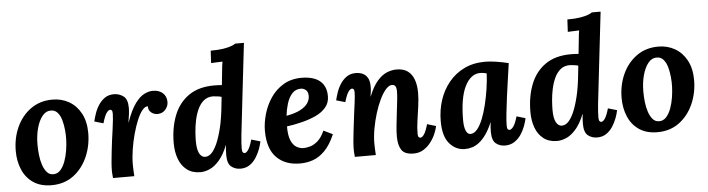

<svg xmlns="http://www.w3.org/2000/svg" viewBox="-47 -960 4334 1176"><g transform="rotate(-5 2120.0 -372.0)"><path d="M279 -511Q335 -511 380.5 -485Q426 -459 453 -409Q480 -359 480 -288Q480 -209 449.5 -140.5Q419 -72 363 -30.5Q307 11 229 11Q162 11 117 -19.5Q72 -50 50 -102Q28 -154 28 -216Q28 -296 58.5 -363Q89 -430 145.5 -470.5Q202 -511 279 -511ZM264 -445Q234 -446 211.5 -418.5Q189 -391 176.5 -345Q164 -299 164 -244Q164 -214 167.5 -181Q171 -148 180.5 -119.5Q190 -91 205.5 -73Q221 -55 245 -55Q271 -55 289 -75Q307 -95 318.5 -126.5Q330 -158 335.5 -193Q341 -228 342 -259Q343 -286 340 -318Q337 -350 329 -379Q321 -408 305 -426.5Q289 -445 264 -445Z M607 0Q605 -21 604.5 -29.5Q604 -38 604 -48Q604 -69 606.5 -98.5Q609 -128 613 -162Q617 -196 621 -229Q626 -265 630.5 -297.5Q635 -330 637.5 -355Q640 -380 640 -392Q640 -409 635.5 -413.5Q631 -418 626 -418Q615 -418 603 -401Q591 -384 578 -339L523 -355Q528 -376 537 -403Q546 -430 562 -454.5Q578 -479 601 -495Q624 -511 657 -511Q689 -511 715 -492Q741 -473 741 -420Q741 -404 738.5 -382Q736 -360 731 -331H732Q759 -407 787.5 -445.5Q816 -484 844 -497.5Q872 -511 896 -511Q934 -511 957 -490.5Q980 -470 980 -435Q980 -409 961.5 -388Q943 -367 913 -367Q891 -367 874 -381Q857 -395 858 -419Q841 -421 823.5 -399.5Q806 -378 790.5 -340.5Q775 -303 762.5 -257Q750 -211 742.5 -163Q735 -115 735 -72Q735 -59 736 -35.5Q737 -12 738 0Z M1144 11Q1094 11 1061 -14.5Q1028 -40 1012 -83Q996 -126 996 -180Q996 -275 1025.5 -350Q1055 -425 1116.5 -468Q1178 -511 1273 -511Q1280 -511 1297 -510.5Q1314 -510 1321 -509Q1326 -555 1328.5 -582Q1331 -609 1333 -625Q1335 -641 1337 -652Q1321 -651 1299.5 -650.5Q1278 -650 1267 -649L1271 -725Q1318 -725 1349 -730Q1380 -735 1398.5 -742Q1417 -749 1424 -755H1478Q1469 -675 1459.5 -595Q1450 -515 1441 -435Q1434 -367 1426 -304Q1418 -241 1413 -191Q1408 -141 1408 -111Q1408 -93 1413 -87.5Q1418 -82 1423 -82Q1434 -82 1446 -99Q1458 -116 1471 -161L1526 -145Q1522 -124 1512 -97Q1502 -70 1486 -45.5Q1470 -21 1446.5 -5Q1423 11 1390 11Q1358 11 1334 -8Q1310 -27 1310 -80Q1310 -100 1311 -111.5Q1312 -123 1314 -140H1313Q1289 -81 1260 -48Q1231 -15 1201 -2Q1171 11 1144 11ZM1181 -80Q1206 -80 1226.5 -105Q1247 -130 1263.5 -174.5Q1280 -219 1292 -277Q1299 -313 1304 -353.5Q1309 -394 1313 -437Q1306 -440 1288 -442.5Q1270 -445 1260 -445Q1226 -445 1203 -425.5Q1180 -406 1166 -375Q1152 -344 1144.5 -308Q1137 -272 1134.5 -238.5Q1132 -205 1132 -181Q1132 -130 1145.5 -105Q1159 -80 1181 -80Z M1812 -511Q1856 -511 1890 -498Q1924 -485 1943 -457Q1962 -429 1962 -385Q1962 -344 1937.5 -315.5Q1913 -287 1873.5 -269Q1834 -251 1787 -239.5Q1740 -228 1696 -222Q1696 -165 1709.5 -134.5Q1723 -104 1744 -92.5Q1765 -81 1786 -81Q1803 -81 1826.5 -87.5Q1850 -94 1874 -115Q1898 -136 1916 -177L1972 -150Q1944 -85 1909 -50Q1874 -15 1836 -2Q1798 11 1759 11Q1667 12 1613 -42Q1559 -96 1559 -207Q1559 -255 1574 -308Q1589 -361 1619.5 -407Q1650 -453 1698 -482Q1746 -511 1812 -511ZM1801 -445Q1767 -445 1746 -421Q1725 -397 1714 -360.5Q1703 -324 1699 -287Q1753 -297 1785 -314Q1817 -331 1831.5 -353Q1846 -375 1845 -399Q1844 -424 1830 -434.5Q1816 -445 1801 -445Z M2455 11Q2400 11 2380.5 -19Q2361 -49 2361 -102Q2361 -132 2365 -169.5Q2369 -207 2373.5 -246Q2378 -285 2382 -319.5Q2386 -354 2386 -377Q2386 -392 2383 -401.5Q2380 -411 2374 -415Q2368 -419 2358 -419Q2340 -419 2320.5 -397Q2301 -375 2283 -337.5Q2265 -300 2251 -254.5Q2237 -209 2228.5 -161.5Q2220 -114 2220 -72Q2220 -59 2221 -35.5Q2222 -12 2223 0H2094Q2092 -21 2091.5 -29.5Q2091 -38 2091 -48Q2091 -69 2093.5 -97.5Q2096 -126 2100 -159.5Q2104 -193 2108 -226Q2111 -253 2114.5 -278.5Q2118 -304 2121 -326.5Q2124 -349 2125.5 -366Q2127 -383 2127 -392Q2127 -409 2122.5 -413.5Q2118 -418 2113 -418Q2102 -418 2090 -401Q2078 -384 2065 -339L2010 -355Q2015 -376 2024 -403Q2033 -430 2049 -454.5Q2065 -479 2088 -495Q2111 -511 2144 -511Q2166 -511 2185 -503Q2204 -495 2216 -475.5Q2228 -456 2228 -420Q2228 -401 2226 -389Q2224 -377 2222 -360H2223Q2247 -420 2275.5 -453Q2304 -486 2334.5 -498.5Q2365 -511 2394 -511Q2437 -511 2463 -492Q2489 -473 2501.5 -438.5Q2514 -404 2514 -357Q2514 -321 2508 -277Q2502 -233 2495.5 -189Q2489 -145 2489 -108Q2489 -92 2494 -87Q2499 -82 2504 -82Q2515 -82 2527 -99Q2539 -116 2552 -161L2606 -145Q2602 -124 2590.5 -97Q2579 -70 2560 -45.5Q2541 -21 2515 -5Q2489 11 2455 11Z M2939 -511Q2967 -511 3004.5 -505.5Q3042 -500 3083 -490Q3078 -453 3070 -399Q3062 -345 3054.5 -288.5Q3047 -232 3042 -184.5Q3037 -137 3037 -111Q3037 -93 3041.5 -87.5Q3046 -82 3051 -82Q3063 -82 3076 -99Q3089 -116 3102 -161L3156 -145Q3152 -124 3142 -97Q3132 -70 3115.5 -45.5Q3099 -21 3074.5 -5Q3050 11 3017 11Q2985 11 2961 -8Q2937 -27 2937 -80Q2937 -93 2938 -109Q2939 -125 2941 -138H2940Q2922 -95 2901.5 -66Q2881 -37 2859.5 -20Q2838 -3 2815.5 4Q2793 11 2770 11Q2715 11 2676 -33.5Q2637 -78 2637 -171Q2637 -240 2657 -301Q2677 -362 2716 -409.5Q2755 -457 2811 -484Q2867 -511 2939 -511ZM2902 -445Q2874 -445 2850.5 -427Q2827 -409 2809.5 -374Q2792 -339 2783 -287Q2774 -235 2774 -166Q2774 -125 2784 -101.5Q2794 -78 2812 -78Q2834 -78 2853 -100.5Q2872 -123 2887.5 -161.5Q2903 -200 2914.5 -247.5Q2926 -295 2933.5 -344.5Q2941 -394 2943 -439Q2938 -441 2925.5 -443Q2913 -445 2902 -445Z M3337 11Q3287 11 3254 -14.5Q3221 -40 3205 -83Q3189 -126 3189 -180Q3189 -275 3218.5 -350Q3248 -425 3309.5 -468Q3371 -511 3466 -511Q3473 -511 3490 -510.5Q3507 -510 3514 -509Q3519 -555 3521.5 -582Q3524 -609 3526 -625Q3528 -641 3530 -652Q3514 -651 3492.5 -650.5Q3471 -650 3460 -649L3464 -725Q3511 -725 3542 -730Q3573 -735 3591.5 -742Q3610 -749 3617 -755H3671Q3662 -675 3652.5 -595Q3643 -515 3634 -435Q3627 -367 3619 -304Q3611 -241 3606 -191Q3601 -141 3601 -111Q3601 -93 3606 -87.5Q3611 -82 3616 -82Q3627 -82 3639 -99Q3651 -116 3664 -161L3719 -145Q3715 -124 3705 -97Q3695 -70 3679 -45.5Q3663 -21 3639.5 -5Q3616 11 3583 11Q3551 11 3527 -8Q3503 -27 3503 -80Q3503 -100 3504 -111.5Q3505 -123 3507 -140H3506Q3482 -81 3453 -48Q3424 -15 3394 -2Q3364 11 3337 11ZM3374 -80Q3399 -80 3419.5 -105Q3440 -130 3456.5 -174.5Q3473 -219 3485 -277Q3492 -313 3497 -353.5Q3502 -394 3506 -437Q3499 -440 3481 -442.5Q3463 -445 3453 -445Q3419 -445 3396 -425.5Q3373 -406 3359 -375Q3345 -344 3337.5 -308Q3330 -272 3327.5 -238.5Q3325 -205 3325 -181Q3325 -130 3338.5 -105Q3352 -80 3374 -80Z M4004 -511Q4060 -511 4105.5 -485Q4151 -459 4178 -409Q4205 -359 4205 -288Q4205 -209 4174.5 -140.5Q4144 -72 4088 -30.5Q4032 11 3954 11Q3887 11 3842 -19.5Q3797 -50 3775 -102Q3753 -154 3753 -216Q3753 -296 3783.5 -363Q3814 -430 3870.5 -470.5Q3927 -511 4004 -511ZM3989 -445Q3959 -446 3936.5 -418.5Q3914 -391 3901.5 -345Q3889 -299 3889 -244Q3889 -214 3892.5 -181Q3896 -148 3905.5 -119.5Q3915 -91 3930.5 -73Q3946 -55 3970 -55Q3996 -55 4014 -75Q4032 -95 4043.5 -126.5Q4055 -158 4060.5 -193Q4066 -228 4067 -259Q4068 -286 4065 -318Q4062 -350 4054 -379Q4046 -408 4030 -426.5Q4014 -445 3989 -445Z"/></g></svg>

Font: Lora
Style: Bold Italic
Weight: 700
Italic angle: -3°
Designer: Olga Karpushina, Alexei Vanyashin (Cyrillic)
Foundry: Cyreal
Version: Version 3.004